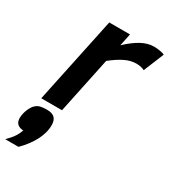

<svg xmlns="http://www.w3.org/2000/svg" viewBox="-232 -616 875 987"><g transform="rotate(30 205.0 -122.5)"><path d="M399.9 -388.2Q393.1 -392.1 380.4 -395.5Q367.7 -398.9 351.1 -398.9Q317.4 -398.9 283 -381.8Q248.5 -364.7 209 -333L139.2 0H16.1L124 -512.2H247.1L231.9 -439Q273.4 -478.5 311.5 -499.3Q349.6 -520 386.2 -520Q395 -520 404.5 -519Q414.1 -518.1 422.6 -516.6Q431.2 -515.1 438 -513.2Q444.8 -511.2 449.2 -508.8ZM-39.1 274.9Q-12.2 248 0.2 228.3Q12.7 208.5 18.6 189.9Q-29.3 187 -29.3 143.1Q-29.3 130.9 -26.4 117.4Q-23.4 104 -18.3 91.6Q-13.2 79.1 -6.3 68.6Q0.5 58.1 8.8 51.8Q21 42 36.1 39.1Q51.3 36.1 70.8 36.1Q104 36.1 117.9 51Q131.8 65.9 131.8 92.8Q131.8 116.2 125.5 139.2Q119.1 162.1 107.9 184.1Q82.5 232.4 39.6 274.9Z"/></g></svg>

Font: Clear Sans
Style: Bold Italic
Weight: 700
Italic angle: -12°
Foundry: Intel Corporation
Version: Version 1.00